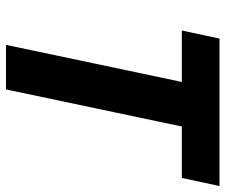

<svg xmlns="http://www.w3.org/2000/svg" viewBox="-76 -678 754 642"><g transform="rotate(90 301.0 -357.0)"><path d="M82 -588 109 -714H602L575 -588H403L279 0H130L254 -588Z"/></g></svg>

Font: BC Sans
Style: Bold Italic
Weight: 700
Italic angle: -12°
Designer: Monotype Design Team
Province of B.C.
Foundry: Monotype Imaging Inc.
Version: Version 2.000;GOOG;noto-source:20170915:90ef993387c0